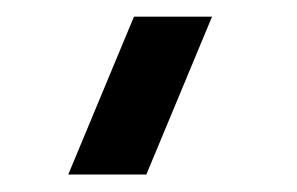

<svg xmlns="http://www.w3.org/2000/svg" viewBox="-20 44 348 225"><path d="M228.5 63.5 151.5 248.5H60L137 63.5Z"/></svg>

Font: Vortex Mix
Style: Bold
Weight: 700
Designer: Mikhail Sharanda
Foundry: Mikhail Sharanda
Version: Version 4.504;Glyphs 3.1.2 (3151)